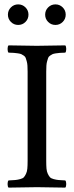

<svg xmlns="http://www.w3.org/2000/svg" viewBox="-20 -854 337 876"><path d="M190.9 -526.9V-120.1Q190.9 -98.6 192.1 -84.7Q193.4 -70.8 198.2 -60.8Q203.1 -50.8 208 -45.4Q212.9 -40 224.6 -36.9Q236.3 -33.7 246.8 -32.7Q257.3 -31.7 277.8 -30.8Q282.2 -26.4 282.2 -14.4Q282.2 -2.4 277.8 2Q188 0 148.9 0Q108.9 0 19 2Q14.6 -2.4 14.6 -14.4Q14.6 -26.4 19 -30.8Q39.6 -31.7 50 -32.7Q60.5 -33.7 72.3 -36.9Q84 -40 88.9 -45.4Q93.8 -50.8 98.6 -60.8Q103.5 -70.8 104.7 -84.7Q106 -98.6 106 -120.1V-526.9Q106 -543 105.2 -554.4Q104.5 -565.9 101.8 -575Q99.1 -584 97.2 -589.8Q95.2 -595.7 88.6 -600.1Q82 -604.5 77.6 -606.7Q73.2 -608.9 62 -610.6Q50.8 -612.3 43.2 -612.8Q35.6 -613.3 19 -613.8Q14.6 -618.2 14.6 -630.4Q14.6 -642.6 19 -647Q112.8 -645 147.9 -645Q189.9 -645 277.8 -647Q282.2 -642.6 282.2 -630.4Q282.2 -618.2 277.8 -613.8Q261.2 -613.3 253.7 -612.8Q246.1 -612.3 234.9 -610.6Q223.6 -608.9 219.2 -606.7Q214.8 -604.5 208.3 -600.1Q201.7 -595.7 199.7 -589.8Q197.8 -584 195.1 -575Q192.4 -565.9 191.7 -554.4Q190.9 -543 190.9 -526.9ZM29.8 -753.9Q16.1 -767.6 16.1 -787.1Q16.1 -806.6 29.8 -820.3Q43.5 -834 63 -834Q82.5 -834 96.2 -820.3Q109.9 -806.6 109.9 -787.1Q109.9 -767.6 96.2 -753.9Q82.5 -740.2 63 -740.2Q43.5 -740.2 29.8 -753.9ZM199.7 -753.9Q186 -767.6 186 -787.1Q186 -806.6 199.7 -820.3Q213.4 -834 232.9 -834Q252.4 -834 266.1 -820.3Q279.8 -806.6 279.8 -787.1Q279.8 -767.6 266.1 -753.9Q252.4 -740.2 232.9 -740.2Q213.4 -740.2 199.7 -753.9Z"/></svg>

Font: Common Serif
Style: Regular
Weight: 400
Designer: Philipp H. Poll, Khaled Hosny
Foundry: Stefan Peev, Context Ltd.
Version: Version 1.026